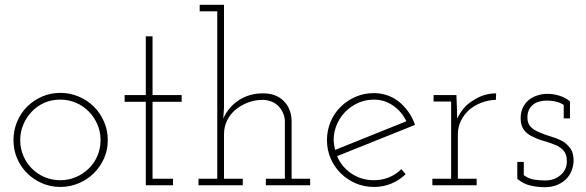

<svg xmlns="http://www.w3.org/2000/svg" viewBox="-20 -770 2435 798"><path d="M370 -50Q344 -24 307.5 -8.5Q271 7 231 7Q190 7 154.5 -8.5Q119 -24 92.5 -50.5Q66 -77 51 -112Q36 -147 36 -188Q36 -228 51 -264Q66 -300 92.5 -326.5Q119 -353 154.5 -368.5Q190 -384 231 -384Q271 -384 307.5 -368.5Q344 -353 370.5 -326.5Q397 -300 412.5 -264Q428 -228 428 -188Q428 -147 412.5 -112Q397 -77 370 -50ZM112 -70Q135 -47 165 -34Q195 -21 231 -21Q265 -21 295.5 -34Q326 -47 349 -69.5Q372 -92 385 -122.5Q398 -153 398 -188Q398 -222 385 -252.5Q372 -283 349 -306.5Q326 -330 295.5 -343Q265 -356 231 -356Q195 -356 165 -343Q135 -330 112.5 -306.5Q90 -283 77 -252.5Q64 -222 64 -188Q64 -153 77 -122.5Q90 -92 112 -70Z M699 0H586V-347H498V-375H586V-619H614V-375H735V-347H614V-27H699Z M989 0H805V-27H883V-723H810V-750H911V-322L908 -277Q929 -325 972.5 -353.5Q1016 -382 1073 -382Q1127 -382 1158.5 -351Q1190 -320 1192 -270V-27H1269V0H1085V-27H1164V-268Q1162 -302 1138.5 -327.5Q1115 -353 1073 -355Q1040 -355 1011 -344Q982 -333 959.5 -314.5Q937 -296 924 -269.5Q911 -243 911 -212V-27H989Z M1666 -46Q1640 -21 1606.5 -7Q1573 7 1534 7Q1493 7 1457.5 -8.5Q1422 -24 1396 -50Q1369 -77 1354 -112Q1339 -147 1339 -188Q1339 -228 1354 -264Q1369 -300 1396 -326Q1422 -352 1457.5 -367.5Q1493 -383 1534 -383Q1564 -383 1592 -373Q1620 -363 1642 -344Q1662 -327 1678.5 -303.5Q1695 -280 1705 -251Q1623 -218 1543 -186Q1463 -154 1381 -121Q1400 -76 1441 -48.5Q1482 -21 1534 -21Q1568 -21 1597 -33Q1626 -45 1648 -67ZM1534 -356Q1493 -356 1458.5 -337.5Q1424 -319 1401 -289Q1379 -260 1370.5 -223Q1362 -186 1373 -147Q1447 -177 1521 -206.5Q1595 -236 1669 -266Q1650 -306 1614 -331Q1578 -356 1534 -356Z M1961 0H1777V-27H1855V-348H1782V-375H1877L1879 -322Q1879 -307 1879.5 -300Q1880 -293 1880 -277Q1892 -302 1909 -321.5Q1926 -341 1949 -354Q1970 -368 1993.5 -375Q2017 -382 2042 -382L2041 -355Q2009 -354 1981.5 -343.5Q1954 -333 1932 -315Q1910 -296 1896.5 -269.5Q1883 -243 1883 -212V-27H1961Z M2337 -30Q2322 -13 2298.5 -2.5Q2275 8 2243 8Q2214 8 2184 1Q2154 -6 2130 -27V-97H2157V-42Q2177 -27 2200 -23.5Q2223 -20 2246 -20Q2264 -20 2279.5 -25Q2295 -30 2308 -41Q2320 -50 2328 -65Q2336 -80 2336 -100Q2336 -129 2322 -144.5Q2308 -160 2287 -168Q2266 -177 2240.5 -184Q2215 -191 2194 -202Q2173 -211 2158.5 -229Q2144 -247 2144 -278Q2144 -304 2153 -322.5Q2162 -341 2177 -354Q2193 -367 2214 -373.5Q2235 -380 2253 -380Q2267 -380 2278 -378.5Q2289 -377 2306 -372Q2318 -368 2329.5 -362Q2341 -356 2349 -348V-278H2323V-334Q2307 -344 2289.5 -348Q2272 -352 2252 -352Q2239 -352 2224 -348.5Q2209 -345 2198 -337Q2186 -328 2179 -314.5Q2172 -301 2172 -282Q2172 -256 2186.5 -242Q2201 -228 2222 -220Q2244 -210 2268.5 -203Q2293 -196 2315 -185Q2336 -173 2350 -154Q2364 -135 2364 -103Q2364 -85 2357.5 -65.5Q2351 -46 2337 -30Z"/></svg>

Font: Josefin Slab Light
Style: Regular
Weight: 300
Designer: Santiago Orozco
Foundry: Typemade
Version: Version 2.000